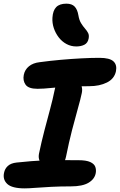

<svg xmlns="http://www.w3.org/2000/svg" viewBox="-30 -1028 661 1059"><path d="M177.2 -538.2Q127.2 -538.2 111.1 -560.9Q95 -583.6 101.2 -615Q107 -644 129.8 -662.5Q152.6 -681 188.6 -685Q247.4 -693 306.5 -698.2Q365.6 -703.4 420 -706.2Q474.4 -709 518.4 -709Q574.6 -709 595.5 -689.8Q616.4 -670.6 609.6 -635.2Q600.8 -593.4 559.9 -573Q519 -552.6 462.6 -552.6Q413.2 -552.6 375 -551.3Q336.8 -550 307.2 -547.7Q277.6 -545.4 254.6 -543.1Q231.6 -540.8 212.9 -539.5Q194.2 -538.2 177.2 -538.2ZM266 -104Q222.8 -104 200.5 -125Q178.2 -146 185.2 -181Q198.6 -245.4 214.7 -307.1Q230.8 -368.8 246.1 -425.3Q261.4 -481.8 270.6 -528Q277.8 -564.8 294.1 -582.9Q310.4 -601 343.6 -601Q382.2 -601 405.5 -576.1Q428.8 -551.2 421.2 -515Q414.4 -482 399.6 -429.9Q384.8 -377.8 367.5 -310.8Q350.2 -243.8 334.4 -165Q322.8 -104 266 -104ZM106.8 11Q36.6 11 10.5 -13.1Q-15.6 -37.2 -7.8 -74.4Q-3.4 -97.6 13.4 -112.8Q30.2 -128 60.8 -131.4Q106.8 -136.2 142.2 -139.1Q177.6 -142 207.6 -143.2Q237.6 -144.4 266.5 -144.7Q295.4 -145 327.9 -144.7Q360.4 -144.4 401.8 -144.4Q446.2 -144.4 468.1 -134.1Q490 -123.8 495.7 -107.5Q501.4 -91.2 498 -72.8Q491.8 -40 458.3 -20Q424.8 0 360.6 0Q303 0 253.3 2.5Q203.6 5 165.8 8Q128 11 106.8 11ZM390.8 -771.8Q361.6 -771.8 336.7 -785.2Q311.8 -798.6 293.9 -821.9Q276 -845.2 266.7 -873.2Q257.4 -901.2 259.2 -930.2Q261.6 -969.8 280.1 -988.8Q298.6 -1007.8 336.2 -1007.8Q366.4 -1007.8 381.8 -991.7Q397.2 -975.6 402.6 -942.6Q406.8 -917 417.2 -900.1Q427.6 -883.2 438.6 -870.8Q449.6 -858.4 456 -846Q462.4 -833.6 458.8 -815.2Q454.2 -791 435.6 -781.4Q417 -771.8 390.8 -771.8Z"/></svg>

Font: Shantell Sans Light
Style: Italic
Weight: 300
Italic angle: -11°
Designer: Stephen Nixon, Anya Danilova, Shantell Martin
Foundry: Arrow Type
Version: Version 1.008;[ac192a2d6]